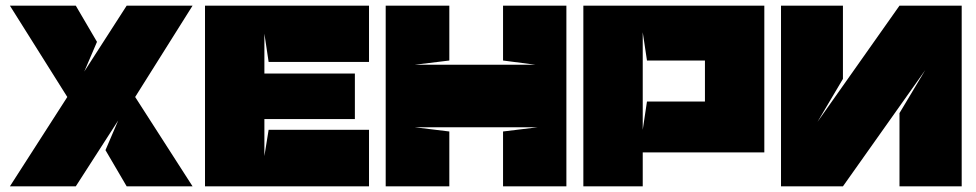

<svg xmlns="http://www.w3.org/2000/svg" viewBox="-20 -659 3452 679"><path d="M15 -639H248L323 -511L278 -406L428 -639H661L458 -316L661 0H428L353 -128L398 -233L248 0H15L218 -316L15 -639Z M930 -200H1285V0H705V-639H1285V-440H930L915 -540V-399H1235V-238H915V-107L930 -200Z M1344 -639H1569V-445L1446 -430H1874L1759 -445V-639H1983V0H1759V-194L1882 -209H1446L1569 -194V0H1344V-639Z M2253 -545V-200L2268 -300H2456H2473V-445H2456H2268L2253 -545ZM2253 -120V0H2043V-639H2683V-120H2253Z M2871 -228 3161 -639H3381V0H3161V-259L3252 -411L2961 0H2742V-639H2961V-380Z"/></svg>

Font: Banana Brick
Style: Regular
Weight: 400
Designer: artmaker
Foundry: artmaker
Version: Version 4.000 2011 initial release